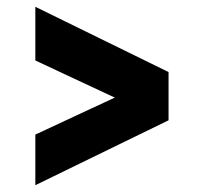

<svg xmlns="http://www.w3.org/2000/svg" viewBox="-20 -623 600 565"><path d="M84 -78V-227L417 -382L476 -355V-269ZM84 -445V-603L476 -411V-322L416 -290Z"/></svg>

Font: Roboto Serif 20pt Black
Style: Regular
Weight: 900
Version: Version 1.008